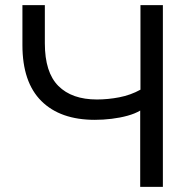

<svg xmlns="http://www.w3.org/2000/svg" viewBox="-20 -725 752 745"><path d="M524 0V-296Q504 -284 475 -276Q446 -268 413 -264Q380 -260 348 -260Q214 -260 140.5 -333Q67 -406 67 -550V-705H154V-557Q154 -444 206.5 -391.5Q259 -339 356 -339Q399 -339 443 -347.5Q487 -356 525 -377V-705H612V0Z"/></svg>

Font: Nunito Sans 9pt
Style: Regular
Weight: 400
Version: Version 3.101;gftools[0.9.27]